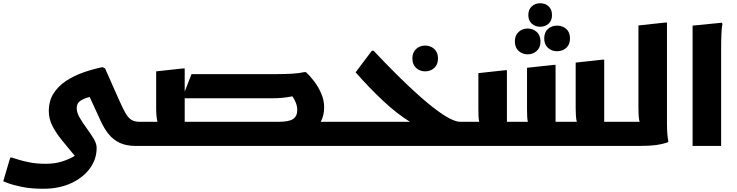

<svg xmlns="http://www.w3.org/2000/svg" viewBox="-43 -900 4546 1184"><path d="M795 0Q735 0 694.5 -19.5Q654 -39 626.5 -73.5Q599 -108 578 -154L510 -302Q477 -294 453.5 -279Q430 -264 430 -233Q430 -206 448.5 -174Q467 -142 491.5 -109Q516 -76 534.5 -45Q553 -14 553 12Q553 82 511 139Q469 196 395 230Q321 264 224 264Q148 264 92.5 252.5Q37 241 7 229.5Q-23 218 -23 218L20 72H31Q44 76 72.5 85Q101 94 143 102Q185 110 239 110Q296 110 341 95.5Q386 81 418 61Q379 13 342 -31.5Q305 -76 281.5 -121Q258 -166 258 -214Q258 -278 287 -323.5Q316 -369 364.5 -401Q413 -433 471.5 -453.5Q530 -474 589 -486L605 -478L691 -284Q713 -234 730 -204Q747 -174 766.5 -161.5Q786 -149 815 -149V-20Z M815 -149H928Q924 -164 922 -185.5Q920 -207 920 -233V-460L1086 -478H1096V-335L1138 -443H1664Q1711 -443 1756.5 -445.5Q1802 -448 1832 -455H1844Q1869 -432 1895 -397.5Q1921 -363 1938.5 -322Q1956 -281 1956 -238Q1956 -215 1951 -192.5Q1946 -170 1935 -149H2067V-20L2047 0H795V-129ZM1634 -294H1096V-149H1677Q1740 -149 1765 -166.5Q1790 -184 1790 -221Q1790 -244 1781.5 -266Q1773 -288 1760 -306Q1724 -299 1695.5 -296.5Q1667 -294 1634 -294Z M2047 0V-129L2067 -149H2485Q2408 -196 2322 -276Q2236 -356 2150 -454L2250 -587H2261Q2383 -458 2473 -373Q2563 -288 2626 -239Q2689 -190 2729.5 -169.5Q2770 -149 2794 -149H2821V-20L2801 0ZM2579 -460Q2546 -460 2523 -481Q2500 -502 2500 -540Q2500 -577 2523 -598Q2546 -619 2579 -619Q2612 -619 2635 -598Q2658 -577 2658 -540Q2658 -502 2635 -481Q2612 -460 2579 -460Z M2781 0V-129L2801 -149H2912Q2909 -162 2908 -181Q2907 -200 2907 -222V-449L3072 -467H3083V-149H3212Q3209 -163 3208 -181.5Q3207 -200 3207 -222V-482L3372 -500H3383V-149H3514Q3510 -164 3508.5 -185.5Q3507 -207 3507 -233V-514L3672 -532H3683V-149H3801V-20L3795 0ZM3288 -735Q3258 -735 3236.5 -754Q3215 -773 3215 -807Q3215 -842 3236.5 -861Q3258 -880 3288 -880Q3319 -880 3340 -861Q3361 -842 3361 -807Q3361 -773 3340 -754Q3319 -735 3288 -735ZM3392 -584Q3359 -584 3336 -605Q3313 -626 3313 -663Q3313 -701 3336 -721.5Q3359 -742 3392 -742Q3426 -742 3449 -721.5Q3472 -701 3472 -663Q3472 -626 3449 -605Q3426 -584 3392 -584ZM3211 -565Q3178 -565 3155 -586Q3132 -607 3132 -644Q3132 -682 3155 -703Q3178 -724 3211 -724Q3244 -724 3267 -703Q3290 -682 3290 -644Q3290 -607 3267 -586Q3244 -565 3211 -565Z M3768 0V-129L3788 -149H3901Q3897 -164 3895.5 -185.5Q3894 -207 3894 -233V-743L4059 -761H4070V-186Q4070 -166 4070 -136.5Q4070 -107 4072 -78.5Q4074 -50 4078 -32V-24Q4048 -12 4005 -6Q3962 0 3899 0Z M4228 -742 4409 -760 4412 -752Q4408 -734 4406.5 -707Q4405 -680 4404.5 -652Q4404 -624 4404 -604V0H4228Z"/></svg>

Font: Kufam
Style: Bold
Weight: 700
Designer: Wael Morcos, Artur Schmal
Foundry: Original Type
Version: Version 1.300; ttfautohint (v1.8.3)